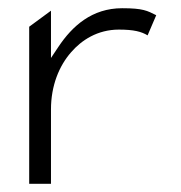

<svg xmlns="http://www.w3.org/2000/svg" viewBox="-20 -467 441 467"><path d="M51 -20H104V-201C104 -259 124 -307 153 -340C178 -369 217 -395 269 -395C306 -395 324 -390 339 -381L360 -430C338 -441 328 -447 277 -447C204 -447 156 -404 122 -353L104 -326V-441L51 -402Z"/></svg>

Font: Charger Sport
Style: ExLitExt
Weight: 200
Designer: Jasper
Foundry: Cannot Into Space Fonts
Version: Version 1.1